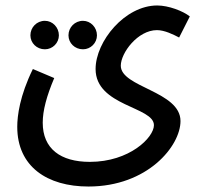

<svg xmlns="http://www.w3.org/2000/svg" viewBox="-20 -451 724 701"><path d="M43 12C43 157 152 230 303 230C519 230 639 82 639 -9C639 -118 421 -132 421 -211C421 -258 483 -341 553 -341C581 -341 613 -325 634 -314L673 -391C648 -411 595 -431 554 -431C436 -431 329 -300 329 -199C329 -63 542 -62 542 6C542 51 453 140 308 140C201 140 136 92 136 -3C136 -47 150 -100 178 -166L100 -199C52 -101 43 -28 43 12ZM283 -271C311 -271 334 -294 334 -322C334 -351 311 -375 283 -375C253 -375 230 -351 230 -322C230 -294 253 -271 283 -271ZM144 -271C172 -271 195 -294 195 -322C195 -351 172 -375 144 -375C114 -375 91 -351 91 -322C91 -294 114 -271 144 -271Z"/></svg>

Font: Noto Sans Arabic ExtCond Med
Style: Regular
Weight: 500
Width: 2
Designer: Monotype Design Team, Nadine Chahine, Nizar Qandah and Khaled Hosny
Foundry: Monotype Imaging Inc.
Version: Version 2.012